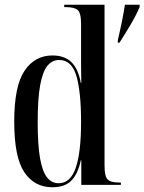

<svg xmlns="http://www.w3.org/2000/svg" viewBox="-20 -780 609 810"><path d="M477 -610Q498 -700 507 -760H569V-750Q554 -715 530 -674.5Q506 -634 484 -600H477ZM201 10Q125 10 82.5 -53.5Q40 -117 40 -267Q40 -417 83.5 -481.5Q127 -546 201 -546Q252 -546 281 -518Q310 -490 321 -430H323Q322 -476 322 -507.5Q322 -539 322 -567V-678Q322 -727 307 -738.5Q292 -750 258 -750H251V-760H421V-83Q421 -37 433.5 -23.5Q446 -10 481 -10H490V0H323V-104H321Q309 -47 281.5 -18.5Q254 10 201 10ZM228 -7Q277 -7 299.5 -72Q322 -137 322 -265Q322 -394 302 -460.5Q282 -527 230 -527Q200 -527 180 -502.5Q160 -478 149.5 -421Q139 -364 139 -265Q139 -168 149 -112Q159 -56 178.5 -31.5Q198 -7 228 -7Z"/></svg>

Font: Noto Serif Display ExtraCondensed Medium
Style: Regular
Weight: 500
Width: 2
Designer: Monotype Design Team
Foundry: Monotype Imaging Inc.
Version: Version 2.009